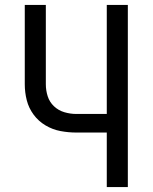

<svg xmlns="http://www.w3.org/2000/svg" viewBox="-20 -755 616 775"><path d="M411 0H496V-735H411V-295H288Q264 -295 240 -302Q216 -309 198 -326Q180 -343 172.5 -366.5Q165 -390 165 -415V-735H80V-415Q80 -382 88 -350.5Q96 -319 115.5 -292.5Q135 -266 163.5 -249Q192 -232 224 -226Q256 -220 288 -220H411Z"/></svg>

Font: Iosevka Sparkle
Style: Regular
Weight: 400
Designer: Belleve Invis
Foundry: Belleve Invis
Version: Version 4.5.0; ttfautohint (v1.8.3)